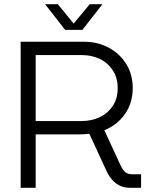

<svg xmlns="http://www.w3.org/2000/svg" viewBox="-20 -900 715 920"><path d="M79 0V-700H383Q447 -700 500 -672Q553 -644 584.5 -594Q616 -544 616 -478Q616 -407 579 -354Q542 -301 480 -276L559 -105Q569 -84 581 -74.5Q593 -65 614 -65H656V0H604Q566 0 539 -19Q512 -38 494 -73L408 -259Q396 -258 383.5 -257Q371 -256 359 -256H151V0ZM151 -320H371Q419 -320 458 -338.5Q497 -357 520.5 -392.5Q544 -428 544 -478Q544 -527 520.5 -563Q497 -599 458.5 -617.5Q420 -636 374 -636H151ZM292 -757 196 -880H257L333 -787L410 -880H471L375 -757Z"/></svg>

Font: MuseoModerno Thin Light
Style: Regular
Weight: 300
Version: Version 1.003